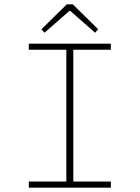

<svg xmlns="http://www.w3.org/2000/svg" viewBox="-20 -860 640 880"><path d="M112 0V-28H284V-632H112V-660H488V-632H316V-28H488V0ZM184 -710 170 -726 286 -840H314L430 -726L416 -710L302 -810H298Z"/></svg>

Font: Source Code Pro ExtraLight
Style: Regular
Weight: 200
Monospace: yes
Designer: Paul D. Hunt, Teo Tuominen
Foundry: Adobe Systems Incorporated
Version: Version 2.030;PS 1.000;hotconv 16.6.51;makeotf.lib2.5.65220